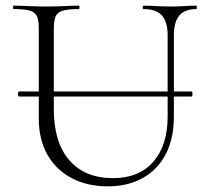

<svg xmlns="http://www.w3.org/2000/svg" viewBox="-20 -645 737 678"><path d="M48 -304Q45 -304 44 -308.5Q43 -313 44 -317.5Q45 -322 48 -322H656Q659 -322 659.5 -317.5Q660 -313 659.5 -308.5Q659 -304 656 -304ZM572 -520Q572 -568 551.5 -590.5Q531 -613 487 -613Q484 -613 484 -619Q484 -625 487 -625Q509 -625 532.5 -623.5Q556 -622 584 -622Q607 -622 630.5 -623.5Q654 -625 673 -625Q675 -625 675 -619Q675 -613 673 -613Q633 -613 613.5 -590.5Q594 -568 594 -520V-234Q594 -155 565 -100Q536 -45 483.5 -16Q431 13 361 13Q287 13 232 -16.5Q177 -46 147 -99.5Q117 -153 117 -225V-544Q117 -573 110.5 -587.5Q104 -602 85 -607.5Q66 -613 28 -613Q26 -613 26 -619Q26 -625 28 -625Q52 -625 81 -623.5Q110 -622 143 -622Q177 -622 206.5 -623.5Q236 -625 258 -625Q261 -625 261 -619Q261 -613 258 -613Q220 -613 201 -607Q182 -601 176 -586Q170 -571 170 -542V-260Q170 -142 225 -79Q280 -16 379 -16Q471 -16 521.5 -74Q572 -132 572 -233Z"/></svg>

Font: Cormorant Light
Style: Regular
Weight: 300
Designer: Christian Thalmann (Catharsis Fonts)
Foundry: Catharsis Fonts
Version: Version 4.000